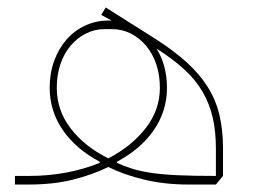

<svg xmlns="http://www.w3.org/2000/svg" viewBox="-20 -494 677 514"><path d="M57 -23Q160 -23 247 -58V-61Q183 -95 148 -146Q113 -197 113 -259Q113 -298 125 -331Q137 -364 158 -388Q179 -412 208 -425.5Q237 -439 270 -439H279L251 -454L263 -474L396 -390Q446 -358 480.5 -326.5Q515 -295 536.5 -260.5Q558 -226 567.5 -186Q577 -146 577 -97V-23L558 0H484Q421 0 366.5 -13Q312 -26 270 -47Q227 -26 175 -13Q123 0 57 0H20V-23ZM270 -70Q333 -103 370.5 -151.5Q408 -200 408 -259Q408 -293 398.5 -321.5Q389 -350 371.5 -371Q354 -392 330.5 -404Q307 -416 280 -416H260Q233 -416 209.5 -404Q186 -392 168.5 -371Q151 -350 141.5 -321.5Q132 -293 132 -259Q132 -199 169 -150.5Q206 -102 270 -70ZM558 -96Q558 -142 549.5 -179Q541 -216 522.5 -248Q504 -280 473.5 -308Q443 -336 399 -364Q427 -319 427 -259Q427 -197 392 -146Q357 -95 293 -61V-58Q313 -49 333.5 -42.5Q354 -36 383 -31.5Q412 -27 454 -25Q496 -23 558 -23Z"/></svg>

Font: IBM Plex Sans Arabic Thin
Style: Regular
Weight: 100
Designer: Mike Abbink, Paul van der Laan, Pieter van Rosmalen, Wael Morcos, Khajak Apelian
Foundry: Bold Monday
Version: Version 1.101